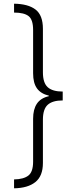

<svg xmlns="http://www.w3.org/2000/svg" viewBox="-20 -852 397 1038"><path d="M319 -309Q264 -309 238 -285.5Q212 -262 212 -205V29Q212 100 171 132.5Q130 165 56 166V118Q108 117 133.5 97Q159 77 159 22V-210Q159 -261 179.5 -291.5Q200 -322 244 -332V-335Q201 -345 180 -374Q159 -403 159 -456V-690Q159 -746 134.5 -765Q110 -784 56 -784V-832Q132 -831 172 -800.5Q212 -770 212 -696V-461Q212 -404 238 -380.5Q264 -357 319 -357Z"/></svg>

Font: Noto Sans Gurmukhi SemiCondensed Light
Style: Regular
Weight: 300
Width: 4
Designer: Jelle Bosma - Monotype Design Team
Foundry: Monotype Imaging Inc.
Version: Version 2.004; ttfautohint (v1.8.4.7-5d5b)